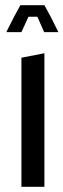

<svg xmlns="http://www.w3.org/2000/svg" viewBox="-20 -715 243 735"><path d="M62 0V-494L149 -511H150V0ZM34 -651 58 -695H150L174 -651L203 -593V-592H149L123 -651H89L62 -592H5V-594Z"/></svg>

Font: Foldit Thin
Style: Regular
Weight: 400
Version: Version 1.003